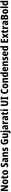

<svg xmlns="http://www.w3.org/2000/svg" viewBox="8752 -9560 1048 18591"><g transform="rotate(-90 9275.5 -264.0)"><path d="M626 0H437L210 -489H206Q210 -431 211.5 -385.5Q213 -340 215 -303V0H71V-714H259L484 -235H488Q485 -291 483.5 -333.5Q482 -376 481 -415V-714H626Z M1196 -276Q1196 -197 1171.5 -132Q1147 -67 1095.5 -28.5Q1044 10 963 10Q888 10 836.5 -28Q785 -66 758.5 -131Q732 -196 732 -276Q732 -360 757.5 -424Q783 -488 834.5 -523.5Q886 -559 966 -559Q1069 -559 1132.5 -486Q1196 -413 1196 -276ZM886 -275Q886 -195 904.5 -155.5Q923 -116 965 -116Q1007 -116 1025 -155.5Q1043 -195 1043 -276Q1043 -356 1025 -395Q1007 -434 964 -434Q923 -434 904.5 -395Q886 -356 886 -275Z M1505 -118Q1523 -118 1542 -122.5Q1561 -127 1582 -135V-18Q1557 -5 1526 2.5Q1495 10 1458 10Q1383 10 1344.5 -33Q1306 -76 1306 -173V-429H1247V-503L1319 -546L1357 -663H1458V-549H1575V-429H1458V-174Q1458 -118 1505 -118Z M2105 -276Q2105 -197 2080.5 -132Q2056 -67 2004.5 -28.5Q1953 10 1872 10Q1797 10 1745.5 -28Q1694 -66 1667.5 -131Q1641 -196 1641 -276Q1641 -360 1666.5 -424Q1692 -488 1743.5 -523.5Q1795 -559 1875 -559Q1978 -559 2041.5 -486Q2105 -413 2105 -276ZM1795 -275Q1795 -195 1813.5 -155.5Q1832 -116 1874 -116Q1916 -116 1934 -155.5Q1952 -195 1952 -276Q1952 -356 1934 -395Q1916 -434 1873 -434Q1832 -434 1813.5 -395Q1795 -356 1795 -275Z M2789 -208Q2789 -142 2761 -93Q2733 -44 2681.5 -17Q2630 10 2559 10Q2512 10 2467.5 0Q2423 -10 2379 -33V-189Q2424 -163 2470.5 -146.5Q2517 -130 2558 -130Q2598 -130 2615 -149Q2632 -168 2632 -196Q2632 -228 2607 -250.5Q2582 -273 2529 -305Q2496 -326 2462.5 -352Q2429 -378 2407 -417Q2385 -456 2385 -517Q2385 -612 2442 -668Q2499 -724 2604 -724Q2649 -724 2694.5 -711.5Q2740 -699 2789 -674L2743 -542Q2701 -564 2668.5 -574.5Q2636 -585 2606 -585Q2574 -585 2557.5 -568Q2541 -551 2541 -525Q2541 -502 2551 -486.5Q2561 -471 2583.5 -455Q2606 -439 2646 -416Q2715 -376 2752 -329Q2789 -282 2789 -208Z M3088 -560Q3180 -560 3230.5 -511Q3281 -462 3281 -363V0H3173L3146 -73H3143Q3115 -31 3081.5 -10.5Q3048 10 2992 10Q2945 10 2914 -13.5Q2883 -37 2867 -77Q2851 -117 2851 -166Q2851 -253 2902 -296Q2953 -339 3052 -343L3130 -346V-366Q3130 -442 3067 -442Q3038 -442 3007 -432.5Q2976 -423 2940 -403L2895 -512Q2936 -535 2985 -547.5Q3034 -560 3088 -560ZM3091 -249Q3046 -247 3025 -226Q3004 -205 3004 -169Q3004 -107 3055 -107Q3087 -107 3108.5 -133Q3130 -159 3130 -203V-251Z M3681 -559Q3755 -559 3798.5 -509Q3842 -459 3842 -360V0H3691V-315Q3691 -372 3678 -401Q3665 -430 3631 -430Q3585 -430 3568.5 -389.5Q3552 -349 3552 -256V0H3401V-549H3518L3536 -481H3545Q3565 -521 3600.5 -540Q3636 -559 3681 -559Z M4292 -165Q4292 -79 4240 -34.5Q4188 10 4092 10Q4047 10 4009 3Q3971 -4 3933 -21V-158Q3968 -139 4008.5 -126Q4049 -113 4085 -113Q4141 -113 4141 -153Q4141 -165 4135.5 -175Q4130 -185 4111 -198Q4092 -211 4049 -232Q3990 -260 3961.5 -299.5Q3933 -339 3933 -402Q3933 -478 3982.5 -518.5Q4032 -559 4120 -559Q4204 -559 4286 -515L4244 -401Q4214 -418 4185.5 -429.5Q4157 -441 4125 -441Q4081 -441 4081 -409Q4081 -398 4086.5 -389Q4092 -380 4110.5 -368.5Q4129 -357 4168 -336Q4222 -307 4257 -269.5Q4292 -232 4292 -165Z M4833 -409H5085V-32Q5031 -11 4975 -0.5Q4919 10 4856 10Q4716 10 4643 -86.5Q4570 -183 4570 -359Q4570 -471 4607.5 -553Q4645 -635 4716.5 -679.5Q4788 -724 4892 -724Q4945 -724 4993.5 -711.5Q5042 -699 5080 -679L5033 -552Q5004 -570 4968.5 -580Q4933 -590 4895 -590Q4819 -590 4775.5 -528.5Q4732 -467 4732 -355Q4732 -249 4763.5 -186.5Q4795 -124 4863 -124Q4884 -124 4899.5 -126.5Q4915 -129 4931 -133V-277H4833Z M5647 -549V0H5530L5511 -69H5503Q5482 -29 5447.5 -9.5Q5413 10 5367 10Q5291 10 5248 -41.5Q5205 -93 5205 -192V-549H5356V-237Q5356 -179 5369.5 -149.5Q5383 -120 5414 -120Q5465 -120 5480 -162.5Q5495 -205 5495 -281V-549Z M5763 -689Q5763 -730 5784 -749Q5805 -768 5844 -768Q5884 -768 5904.5 -749Q5925 -730 5925 -689Q5925 -648 5903.5 -629.5Q5882 -611 5844 -611Q5806 -611 5784.5 -629.5Q5763 -648 5763 -689ZM5748 240Q5727 240 5704 237Q5681 234 5662 228V103Q5690 112 5715 112Q5740 112 5754 94.5Q5768 77 5768 37V-549H5920V53Q5920 143 5877 191Q5834 239 5748 240Z M6249 -560Q6341 -560 6391.5 -511Q6442 -462 6442 -363V0H6334L6307 -73H6304Q6276 -31 6242.5 -10.5Q6209 10 6153 10Q6106 10 6075 -13.5Q6044 -37 6028 -77Q6012 -117 6012 -166Q6012 -253 6063 -296Q6114 -339 6213 -343L6291 -346V-366Q6291 -442 6228 -442Q6199 -442 6168 -432.5Q6137 -423 6101 -403L6056 -512Q6097 -535 6146 -547.5Q6195 -560 6249 -560ZM6252 -249Q6207 -247 6186 -226Q6165 -205 6165 -169Q6165 -107 6216 -107Q6248 -107 6269.5 -133Q6291 -159 6291 -203V-251Z M6836 -559Q6846 -559 6857 -558Q6868 -557 6880 -554L6868 -399Q6860 -401 6848.5 -402.5Q6837 -404 6826 -404Q6774 -404 6743.5 -373Q6713 -342 6714 -278V0H6562V-549H6677L6699 -460H6707Q6724 -498 6757.5 -528.5Q6791 -559 6836 -559Z M7148 -560Q7240 -560 7290.5 -511Q7341 -462 7341 -363V0H7233L7206 -73H7203Q7175 -31 7141.5 -10.5Q7108 10 7052 10Q7005 10 6974 -13.5Q6943 -37 6927 -77Q6911 -117 6911 -166Q6911 -253 6962 -296Q7013 -339 7112 -343L7190 -346V-366Q7190 -442 7127 -442Q7098 -442 7067 -432.5Q7036 -423 7000 -403L6955 -512Q6996 -535 7045 -547.5Q7094 -560 7148 -560ZM7151 -249Q7106 -247 7085 -226Q7064 -205 7064 -169Q7064 -107 7115 -107Q7147 -107 7168.5 -133Q7190 -159 7190 -203V-251Z M7672 -118Q7690 -118 7709 -122.5Q7728 -127 7749 -135V-18Q7724 -5 7693 2.5Q7662 10 7625 10Q7550 10 7511.5 -33Q7473 -76 7473 -173V-429H7414V-503L7486 -546L7524 -663H7625V-549H7742V-429H7625V-174Q7625 -118 7672 -118Z M7909 -768Q7948 -768 7969 -749Q7990 -730 7990 -689Q7990 -648 7968.5 -629.5Q7947 -611 7909 -611Q7871 -611 7849.5 -629.5Q7828 -648 7828 -689Q7828 -730 7849 -749Q7870 -768 7909 -768ZM7984 -549V0H7833V-549Z M8815 -239Q8815 -122 8751 -56Q8687 10 8563 10Q8443 10 8379.5 -54Q8316 -118 8316 -238V-714H8472V-254Q8472 -182 8496 -154Q8520 -126 8566 -126Q8614 -126 8636 -154.5Q8658 -183 8658 -255V-714H8815Z M9211 0H8908V-86L8981 -123V-591L8908 -628V-714H9211V-628L9138 -591V-123L9211 -86Z M9777 -590Q9713 -590 9681.5 -525.5Q9650 -461 9650 -355Q9650 -242 9682 -183Q9714 -124 9781 -124Q9817 -124 9852 -135.5Q9887 -147 9926 -165V-28Q9852 10 9761 10Q9626 10 9557 -86.5Q9488 -183 9488 -356Q9488 -464 9520.5 -547Q9553 -630 9616 -677Q9679 -724 9768 -724Q9815 -724 9860.5 -711.5Q9906 -699 9949 -675L9904 -546Q9872 -565 9840.5 -577.5Q9809 -590 9777 -590Z M10478 -276Q10478 -197 10453.5 -132Q10429 -67 10377.5 -28.5Q10326 10 10245 10Q10170 10 10118.5 -28Q10067 -66 10040.5 -131Q10014 -196 10014 -276Q10014 -360 10039.5 -424Q10065 -488 10116.5 -523.5Q10168 -559 10248 -559Q10351 -559 10414.5 -486Q10478 -413 10478 -276ZM10168 -275Q10168 -195 10186.5 -155.5Q10205 -116 10247 -116Q10289 -116 10307 -155.5Q10325 -195 10325 -276Q10325 -356 10307 -395Q10289 -434 10246 -434Q10205 -434 10186.5 -395Q10168 -356 10168 -275Z M10856 -559Q10930 -559 10973.5 -509Q11017 -459 11017 -360V0H10866V-315Q10866 -372 10853 -401Q10840 -430 10806 -430Q10760 -430 10743.5 -389.5Q10727 -349 10727 -256V0H10576V-549H10693L10711 -481H10720Q10740 -521 10775.5 -540Q10811 -559 10856 -559Z M11287 10Q11205 10 11158.5 -65Q11112 -140 11112 -275Q11112 -411 11159 -485Q11206 -559 11285 -559Q11371 -559 11416 -479H11421Q11418 -508 11416 -534.5Q11414 -561 11414 -584V-760H11565V0H11446L11421 -61H11414Q11390 -26 11361 -8Q11332 10 11287 10ZM11338 -114Q11380 -114 11398.5 -149Q11417 -184 11417 -259V-286Q11417 -360 11399 -396Q11381 -432 11338 -432Q11265 -432 11265 -276Q11265 -114 11338 -114Z M11884 -559Q11986 -559 12042.5 -493.5Q12099 -428 12099 -310V-231H11811Q11813 -108 11918 -108Q11959 -108 11995 -118Q12031 -128 12071 -151V-29Q12002 10 11902 10Q11783 10 11722 -62.5Q11661 -135 11661 -272Q11661 -412 11719.5 -485.5Q11778 -559 11884 -559ZM11886 -445Q11855 -445 11834.5 -420Q11814 -395 11812 -336H11959Q11959 -388 11940.5 -416.5Q11922 -445 11886 -445Z M12473 -559Q12547 -559 12590.5 -509Q12634 -459 12634 -360V0H12483V-315Q12483 -372 12470 -401Q12457 -430 12423 -430Q12377 -430 12360.5 -389.5Q12344 -349 12344 -256V0H12193V-549H12310L12328 -481H12337Q12357 -521 12392.5 -540Q12428 -559 12473 -559Z M13084 -165Q13084 -79 13032 -34.5Q12980 10 12884 10Q12839 10 12801 3Q12763 -4 12725 -21V-158Q12760 -139 12800.5 -126Q12841 -113 12877 -113Q12933 -113 12933 -153Q12933 -165 12927.5 -175Q12922 -185 12903 -198Q12884 -211 12841 -232Q12782 -260 12753.5 -299.5Q12725 -339 12725 -402Q12725 -478 12774.5 -518.5Q12824 -559 12912 -559Q12996 -559 13078 -515L13036 -401Q13006 -418 12977.5 -429.5Q12949 -441 12917 -441Q12873 -441 12873 -409Q12873 -398 12878.5 -389Q12884 -380 12902.5 -368.5Q12921 -357 12960 -336Q13014 -307 13049 -269.5Q13084 -232 13084 -165Z M13371 -559Q13473 -559 13529.5 -493.5Q13586 -428 13586 -310V-231H13298Q13300 -108 13405 -108Q13446 -108 13482 -118Q13518 -128 13558 -151V-29Q13489 10 13389 10Q13270 10 13209 -62.5Q13148 -135 13148 -272Q13148 -412 13206.5 -485.5Q13265 -559 13371 -559ZM13373 -445Q13342 -445 13321.5 -420Q13301 -395 13299 -336H13446Q13446 -388 13427.5 -416.5Q13409 -445 13373 -445Z M13830 10Q13748 10 13701.5 -65Q13655 -140 13655 -275Q13655 -411 13702 -485Q13749 -559 13828 -559Q13914 -559 13959 -479H13964Q13961 -508 13959 -534.5Q13957 -561 13957 -584V-760H14108V0H13989L13964 -61H13957Q13933 -26 13904 -8Q13875 10 13830 10ZM13881 -114Q13923 -114 13941.5 -149Q13960 -184 13960 -259V-286Q13960 -360 13942 -396Q13924 -432 13881 -432Q13808 -432 13808 -276Q13808 -114 13881 -114Z M14797 0H14442V-714H14797V-582H14598V-436H14783V-304H14598V-133H14797Z M14994 -281 14855 -549H15022L15092 -391L15162 -549H15328L15190 -280L15334 0H15168L15090 -171L15014 0H14849Z M15610 -118Q15628 -118 15647 -122.5Q15666 -127 15687 -135V-18Q15662 -5 15631 2.5Q15600 10 15563 10Q15488 10 15449.5 -33Q15411 -76 15411 -173V-429H15352V-503L15424 -546L15462 -663H15563V-549H15680V-429H15563V-174Q15563 -118 15610 -118Z M16045 -559Q16055 -559 16066 -558Q16077 -557 16089 -554L16077 -399Q16069 -401 16057.5 -402.5Q16046 -404 16035 -404Q15983 -404 15952.5 -373Q15922 -342 15923 -278V0H15771V-549H15886L15908 -460H15916Q15933 -498 15966.5 -528.5Q16000 -559 16045 -559Z M16357 -560Q16449 -560 16499.5 -511Q16550 -462 16550 -363V0H16442L16415 -73H16412Q16384 -31 16350.5 -10.5Q16317 10 16261 10Q16214 10 16183 -13.5Q16152 -37 16136 -77Q16120 -117 16120 -166Q16120 -253 16171 -296Q16222 -339 16321 -343L16399 -346V-366Q16399 -442 16336 -442Q16307 -442 16276 -432.5Q16245 -423 16209 -403L16164 -512Q16205 -535 16254 -547.5Q16303 -560 16357 -560ZM16360 -249Q16315 -247 16294 -226Q16273 -205 16273 -169Q16273 -107 16324 -107Q16356 -107 16377.5 -133Q16399 -159 16399 -203V-251Z M16884 -714Q17008 -714 17071 -672Q17134 -630 17134 -535Q17134 -475 17108.5 -432.5Q17083 -390 17038 -379V-374Q17092 -359 17119.5 -319.5Q17147 -280 17147 -208Q17147 -112 17084.5 -56Q17022 0 16913 0H16680V-714ZM16890 -433Q16974 -433 16974 -513Q16974 -585 16887 -585H16836V-433ZM16836 -308V-131H16900Q16945 -131 16965.5 -154Q16986 -177 16986 -222Q16986 -263 16964 -285.5Q16942 -308 16896 -308Z M17692 -276Q17692 -197 17667.5 -132Q17643 -67 17591.5 -28.5Q17540 10 17459 10Q17384 10 17332.5 -28Q17281 -66 17254.5 -131Q17228 -196 17228 -276Q17228 -360 17253.5 -424Q17279 -488 17330.5 -523.5Q17382 -559 17462 -559Q17565 -559 17628.5 -486Q17692 -413 17692 -276ZM17382 -275Q17382 -195 17400.5 -155.5Q17419 -116 17461 -116Q17503 -116 17521 -155.5Q17539 -195 17539 -276Q17539 -356 17521 -395Q17503 -434 17460 -434Q17419 -434 17400.5 -395Q17382 -356 17382 -275Z M17941 0H17790V-760H17941Z M18213 10Q18131 10 18084.5 -65Q18038 -140 18038 -275Q18038 -411 18085 -485Q18132 -559 18211 -559Q18297 -559 18342 -479H18347Q18344 -508 18342 -534.5Q18340 -561 18340 -584V-760H18491V0H18372L18347 -61H18340Q18316 -26 18287 -8Q18258 10 18213 10ZM18264 -114Q18306 -114 18324.5 -149Q18343 -184 18343 -259V-286Q18343 -360 18325 -396Q18307 -432 18264 -432Q18191 -432 18191 -276Q18191 -114 18264 -114Z"/></g></svg>

Font: Noto Sans Gujarati UI Condensed ExtraBold
Style: Regular
Weight: 800
Width: 3
Designer: Jelle Bosma - Monotype Design Team, Universal Thirst
Foundry: Monotype Imaging Inc.
Version: Version 2.106; ttfautohint (v1.8.4.7-5d5b)